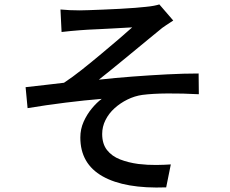

<svg xmlns="http://www.w3.org/2000/svg" viewBox="-20 -798 1040 870"><path d="M254 -755Q275 -753 296 -752Q317 -751 341 -751Q354 -751 382.5 -752Q411 -753 448 -754.5Q485 -756 523 -758Q561 -760 592.5 -762.5Q624 -765 641 -767Q662 -769 677.5 -772Q693 -775 702 -778L765 -705Q753 -697 733 -684Q713 -671 701 -660Q679 -642 651.5 -619.5Q624 -597 594.5 -572.5Q565 -548 535.5 -524Q506 -500 478.5 -477.5Q451 -455 428 -437Q500 -445 579.5 -451Q659 -457 736 -461Q813 -465 880 -465L881 -371Q808 -375 739.5 -374.5Q671 -374 625 -368Q590 -363 557.5 -347Q525 -331 499 -307.5Q473 -284 458 -254Q443 -224 443 -191Q443 -146 465 -118Q487 -90 524.5 -75.5Q562 -61 607 -55Q650 -50 688.5 -50.5Q727 -51 754 -53L733 51Q546 58 445 1Q344 -56 344 -175Q344 -213 359 -246.5Q374 -280 396.5 -307Q419 -334 441 -350Q366 -344 277.5 -333Q189 -322 105 -308L96 -403Q137 -407 184.5 -413Q232 -419 270 -423Q308 -448 351.5 -482.5Q395 -517 438.5 -553.5Q482 -590 519 -621.5Q556 -653 579 -674Q567 -673 543 -672Q519 -671 489.5 -669Q460 -667 431 -666Q402 -665 378.5 -663.5Q355 -662 342 -661Q323 -660 301 -657.5Q279 -655 259 -653Z"/></svg>

Font: Noto Sans JP Thin Medium
Style: Regular
Weight: 500
Version: Version 2.004-H2;hotconv 1.0.118;makeotfexe 2.5.65603